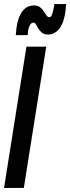

<svg xmlns="http://www.w3.org/2000/svg" viewBox="-33 -931 348 951"><path d="M-13 0 98 -700H196L85 0ZM45 -757Q46 -765 47 -773.5Q48 -782 48 -789Q55 -844 77 -874Q99 -904 135 -904Q154 -904 165.5 -895Q177 -886 184 -875Q191 -864 197 -855Q203 -846 211 -846Q219 -846 223.5 -856Q228 -866 230.5 -879.5Q233 -893 235 -902Q235 -902 235.5 -906Q236 -910 236 -911H295Q294 -903 293 -895.5Q292 -888 292 -881Q285 -821 262 -790.5Q239 -760 204 -760Q186 -760 175 -769Q164 -778 157 -789.5Q150 -801 145 -810Q140 -819 133 -819Q120 -819 112.5 -801Q105 -783 105 -763Q105 -763 104.5 -760Q104 -757 104 -757Z"/></svg>

Font: Georama Extra Condensed SemiBold
Style: Italic
Weight: 600
Width: 2
Italic angle: -9°
Designer: Jean-Baptiste Levee
Foundry: Production Type
Version: Version 1.000